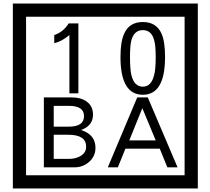

<svg xmlns="http://www.w3.org/2000/svg" viewBox="-20 -980 1195 1090"><path d="M1103 90H53V-960H1103ZM1028 15V-885H128V15ZM425 -450H374V-781Q328 -743 288 -735V-781Q339 -798 370 -847H425ZM917 -656Q917 -442 791 -442Q664 -442 664 -656Q664 -744 685 -789Q714 -855 791 -855Q868 -855 897 -789Q917 -745 917 -656ZM864 -656Q864 -723 855 -752Q840 -809 791 -809Q742 -809 726 -752Q718 -723 718 -656Q718 -587 726 -553Q742 -488 791 -488Q839 -488 855 -554Q864 -587 864 -656ZM522 -141Q522 -93 486.5 -61.5Q451 -30 403 -30H229V-427H388Q439 -427 471 -404Q508 -378 508 -329Q508 -266 440 -242Q522 -216 522 -141ZM457 -321Q457 -379 372 -379H285V-261H371Q457 -261 457 -321ZM469 -147Q469 -215 368 -215H285V-78H371Q408 -78 435 -93Q469 -112 469 -147ZM988 -30H930L887 -136H692L649 -30H592L759 -427H819ZM864 -183 788 -366 714 -183Z"/></svg>

Font: Unicode BMP Fallback SIL
Style: Regular
Weight: 400
Foundry: NRSI, SIL International
Version: Version 5.1 Based on Unicode 5.1